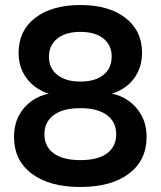

<svg xmlns="http://www.w3.org/2000/svg" viewBox="-20 -735 640 765"><path d="M300 10Q177 10 106.5 -43Q36 -96 36 -189Q36 -238 55 -274Q74 -310 106.5 -333Q139 -356 180 -363V-360Q144 -370 115.5 -392.5Q87 -415 70.5 -448.5Q54 -482 54 -524Q54 -613 120.5 -664Q187 -715 301 -715Q413 -715 479.5 -664Q546 -613 546 -524Q546 -482 529.5 -448Q513 -414 484.5 -392Q456 -370 420 -360V-363Q461 -356 493 -333Q525 -310 544.5 -274Q564 -238 564 -189Q564 -96 493.5 -43Q423 10 300 10ZM300 -97Q370 -97 406.5 -124Q443 -151 443 -200Q443 -249 406 -276.5Q369 -304 300 -304Q231 -304 194 -276.5Q157 -249 157 -200Q157 -151 194 -124Q231 -97 300 -97ZM300 -410Q359 -410 392 -436.5Q425 -463 425 -510Q425 -555 392 -581.5Q359 -608 300 -608Q242 -608 208.5 -581.5Q175 -555 175 -509Q175 -463 208.5 -436.5Q242 -410 300 -410Z"/></svg>

Font: Nunito Sans 8pt
Style: Bold
Weight: 700
Version: Version 3.101;gftools[0.9.27]